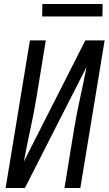

<svg xmlns="http://www.w3.org/2000/svg" viewBox="-20 -936 541 956"><path d="M8 0 129 -735H208L160 -441Q147 -364 130 -286.5Q113 -209 99 -132L405 -735H501L380 0H301L349 -294Q362 -371 379 -448.5Q396 -526 411 -603L104 0ZM190 -854 191 -916H491L490 -854Z"/></svg>

Font: Iosevka Term Curly
Style: Italic
Weight: 400
Italic angle: -9°
Designer: Belleve Invis
Foundry: Belleve Invis
Version: Version 32.3.0